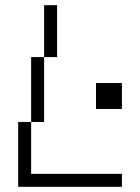

<svg xmlns="http://www.w3.org/2000/svg" viewBox="-20 -720 540 740"><path d="M50 0H450V-50H100V-250H50ZM100 -250H150V-500H100ZM150 -500H200V-700H150ZM350 -300H450V-400H350Z"/></svg>

Font: LS-VG5000 Light Shifted
Style: Regular
Weight: 400
Designer: Justin Bihan, 2021
Foundry: Justin Bihan, 2021
Version: Version 1.000;Glyphs 3.1.2 (3151)